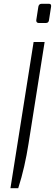

<svg xmlns="http://www.w3.org/2000/svg" viewBox="-20 -754 289 1011"><path d="M183 -633Q177 -633 173.5 -637.5Q170 -642 171 -648L182 -719Q185 -734 199 -734H238Q245 -734 247.5 -730Q250 -726 249 -719L238 -648Q236 -633 222 -633ZM35 237 157 -533H215L130 4Q121 62 107.5 121.5Q94 181 76 237Z"/></svg>

Font: Exo Thin Light
Style: Italic
Weight: 300
Italic angle: -9°
Version: Version 2.000